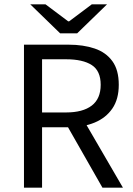

<svg xmlns="http://www.w3.org/2000/svg" viewBox="-20 -861 609 881"><path d="M90 0V-656H295Q362 -656 414 -638.5Q466 -621 495.5 -580.5Q525 -540 525 -472Q525 -406 495.5 -363Q466 -320 414 -298.5Q362 -277 295 -277H173V0ZM173 -345H283Q360 -345 401 -376.5Q442 -408 442 -472Q442 -536 401 -562.5Q360 -589 283 -589H173ZM450 0 279 -300 344 -344 544 0ZM256 -708 119 -841H189L293 -763H297L401 -841H471L334 -708Z"/></svg>

Font: Source Sans 3 ExtraLight
Style: Regular
Weight: 400
Version: Version 3.052;hotconv 1.1.0;makeotfexe 2.6.0